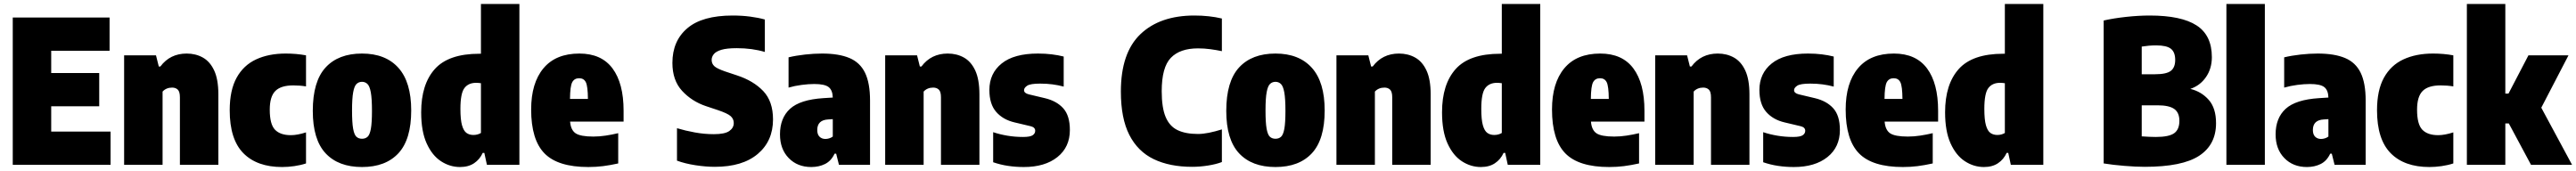

<svg xmlns="http://www.w3.org/2000/svg" viewBox="-20 -828 12930 859"><path d="M44 0V-740H530V-573H237V-461H478V-294H237V-167H535V0Z M603 0V-550H763L777 -494H785Q833.5 -559 917 -559Q962 -559 998 -539Q1034 -519 1055 -474Q1076 -429 1076 -354V0H883V-339Q883 -367.5 872.2 -377.8Q861.5 -388 844 -388Q814.5 -388 796 -368V0Z M1396 11Q1270 11 1201.5 -58.5Q1133 -128 1133 -274Q1133 -375 1167.8 -437.8Q1202.5 -500.5 1265.8 -529.8Q1329 -559 1414 -559Q1468 -559 1516 -550V-394Q1501 -396.5 1484.5 -397.8Q1468 -399 1452 -399Q1390 -399 1362 -371Q1334 -343 1334 -277Q1334 -203.5 1360.5 -176.2Q1387 -149 1440 -149Q1472.5 -149 1516 -163V-7Q1488.5 2 1457 6.5Q1425.5 11 1396 11Z M1797 11Q1678.5 11 1614.2 -58Q1550 -127 1550 -271Q1550 -419 1614.2 -489Q1678.5 -559 1797 -559Q1915.5 -559 1979.8 -487.2Q2044 -415.5 2044 -273Q2044 -127.5 1979.8 -58.2Q1915.5 11 1797 11ZM1797 -131Q1814 -131 1825 -141Q1836 -151 1841.5 -181Q1847 -211 1847 -271Q1847 -333 1841.2 -364.2Q1835.5 -395.5 1824.2 -406.2Q1813 -417 1797 -417Q1781 -417 1769.8 -406.5Q1758.5 -396 1752.8 -365Q1747 -334 1747 -273Q1747 -212 1752.5 -181.5Q1758 -151 1769 -141Q1780 -131 1797 -131Z M2289 11Q2238 11 2193.5 -18Q2149 -47 2121.5 -107.8Q2094 -168.5 2094 -264Q2094 -405 2162.8 -481.5Q2231.5 -558 2386 -558H2394V-808H2587V0H2424L2411 -60H2403Q2388 -27 2359.5 -8Q2331 11 2289 11ZM2356 -150Q2377.5 -150 2394 -160V-410Q2388 -411 2381 -411.5Q2374 -412 2370 -412Q2331 -412 2311 -385.5Q2291 -359 2291 -281Q2291 -227 2299 -198.8Q2307 -170.5 2321.5 -160.2Q2336 -150 2356 -150Z M2933 11Q2780 11 2713 -57.5Q2646 -126 2646 -278Q2646 -411 2707.8 -485Q2769.5 -559 2888 -559Q2999 -559 3054.5 -484.2Q3110 -409.5 3110 -272V-217H2841.5Q2845 -174.5 2869.5 -158.2Q2894 -142 2958 -142Q2989 -142 3020.2 -146.8Q3051.5 -151.5 3083 -159V-7Q3042.5 2 3007.2 6.5Q2972 11 2933 11ZM2887 -435Q2863 -435 2852.2 -415Q2841.5 -395 2841 -331H2931Q2930.5 -395 2920.5 -415Q2910.5 -435 2887 -435Z M3568 10Q3523 10 3470.8 2Q3418.5 -6 3378 -21V-184Q3419.5 -171.5 3467.2 -162.8Q3515 -154 3563 -154Q3618 -154 3640.5 -169.8Q3663 -185.5 3663 -210Q3663 -230.5 3647.5 -244.5Q3632 -258.5 3583 -275L3523 -295Q3452 -319 3403.5 -371.8Q3355 -424.5 3355 -512Q3355 -622.5 3430 -686.2Q3505 -750 3657 -750Q3704.5 -750 3746 -744.5Q3787.5 -739 3819 -730V-567Q3755.5 -586 3678 -586Q3628 -586 3600.8 -577.8Q3573.5 -569.5 3562.8 -556Q3552 -542.5 3552 -527Q3552 -508.5 3565 -496Q3578 -483.5 3620 -469L3680 -449Q3762 -422 3811 -370.5Q3860 -319 3860 -228Q3860 -119.5 3783.5 -54.8Q3707 10 3568 10Z M4052 11Q3982.5 11 3938.8 -34Q3895 -79 3895 -153Q3895 -235 3945.2 -281.2Q3995.5 -327.5 4113 -335L4160 -338Q4159 -375 4139.2 -390.5Q4119.5 -406 4067 -406Q4038 -406 4003.8 -401.5Q3969.5 -397 3938 -388V-540Q3975.5 -549 4020.5 -554Q4065.5 -559 4106 -559Q4190.5 -559 4243.8 -536.5Q4297 -514 4322 -462.2Q4347 -410.5 4347 -323V0H4191L4177 -56H4169Q4152 -19.5 4121.2 -4.2Q4090.5 11 4052 11ZM4082 -175Q4082 -152.5 4093.5 -141.2Q4105 -130 4123 -130Q4132 -130 4141.5 -132.8Q4151 -135.5 4160 -142V-229.5L4137 -228Q4082 -225 4082 -175Z M4423 0V-550H4583L4597 -494H4605Q4653.5 -559 4737 -559Q4782 -559 4818 -539Q4854 -519 4875 -474Q4896 -429 4896 -354V0H4703V-339Q4703 -367.5 4692.2 -377.8Q4681.5 -388 4664 -388Q4634.5 -388 4616 -368V0Z M5119 11Q5078 11 5039.5 5.2Q5001 -0.5 4965 -13V-164Q4997.5 -153 5035.8 -146.5Q5074 -140 5115 -140Q5151 -140 5163.5 -148.8Q5176 -157.5 5176 -171Q5176 -188.5 5153 -194L5073 -213Q5014.5 -226.5 4980.2 -265.8Q4946 -305 4946 -376Q4946 -459.5 5007.8 -509.2Q5069.5 -559 5190 -559Q5227 -559 5259.2 -555Q5291.5 -551 5319 -544V-393Q5291.5 -400.5 5262.8 -404.2Q5234 -408 5201 -408Q5151.5 -408 5135.8 -397.5Q5120 -387 5120 -375Q5120 -360 5144 -354L5224 -335Q5283.5 -321 5316.8 -284Q5350 -247 5350 -175Q5350 -89 5287.5 -39Q5225 11 5119 11Z M5964 10Q5851 10 5771 -28.5Q5691 -67 5648.5 -150.2Q5606 -233.5 5606 -368Q5606 -562.5 5704 -656.2Q5802 -750 5975 -750Q6050 -750 6113 -735V-571Q6084.5 -577 6054.5 -581Q6024.5 -585 5993 -585Q5902.5 -585 5856.8 -537.5Q5811 -490 5811 -370Q5811 -287.5 5830.5 -240.8Q5850 -194 5890.2 -174.5Q5930.5 -155 5993 -155Q6018 -155 6048.8 -161.2Q6079.5 -167.5 6113 -178V-14Q6084.5 -3 6043.8 3.5Q6003 10 5964 10Z M6382 11Q6263.5 11 6199.2 -58Q6135 -127 6135 -271Q6135 -419 6199.2 -489Q6263.5 -559 6382 -559Q6500.5 -559 6564.8 -487.2Q6629 -415.5 6629 -273Q6629 -127.5 6564.8 -58.2Q6500.5 11 6382 11ZM6382 -131Q6399 -131 6410 -141Q6421 -151 6426.5 -181Q6432 -211 6432 -271Q6432 -333 6426.2 -364.2Q6420.5 -395.5 6409.2 -406.2Q6398 -417 6382 -417Q6366 -417 6354.8 -406.5Q6343.5 -396 6337.8 -365Q6332 -334 6332 -273Q6332 -212 6337.5 -181.5Q6343 -151 6354 -141Q6365 -131 6382 -131Z M6688 0V-550H6848L6862 -494H6870Q6918.5 -559 7002 -559Q7047 -559 7083 -539Q7119 -519 7140 -474Q7161 -429 7161 -354V0H6968V-339Q6968 -367.5 6957.2 -377.8Q6946.5 -388 6929 -388Q6899.5 -388 6881 -368V0Z M7413 11Q7362 11 7317.5 -18Q7273 -47 7245.5 -107.8Q7218 -168.5 7218 -264Q7218 -405 7286.8 -481.5Q7355.5 -558 7510 -558H7518V-808H7711V0H7548L7535 -60H7527Q7512 -27 7483.5 -8Q7455 11 7413 11ZM7480 -150Q7501.5 -150 7518 -160V-410Q7512 -411 7505 -411.5Q7498 -412 7494 -412Q7455 -412 7435 -385.5Q7415 -359 7415 -281Q7415 -227 7423 -198.8Q7431 -170.5 7445.5 -160.2Q7460 -150 7480 -150Z M8057 11Q7904 11 7837 -57.5Q7770 -126 7770 -278Q7770 -411 7831.8 -485Q7893.5 -559 8012 -559Q8123 -559 8178.5 -484.2Q8234 -409.5 8234 -272V-217H7965.5Q7969 -174.5 7993.5 -158.2Q8018 -142 8082 -142Q8113 -142 8144.2 -146.8Q8175.5 -151.5 8207 -159V-7Q8166.5 2 8131.2 6.5Q8096 11 8057 11ZM8011 -435Q7987 -435 7976.2 -415Q7965.5 -395 7965 -331H8055Q8054.5 -395 8044.5 -415Q8034.5 -435 8011 -435Z M8288 0V-550H8448L8462 -494H8470Q8518.5 -559 8602 -559Q8647 -559 8683 -539Q8719 -519 8740 -474Q8761 -429 8761 -354V0H8568V-339Q8568 -367.5 8557.2 -377.8Q8546.5 -388 8529 -388Q8499.5 -388 8481 -368V0Z M8984 11Q8943 11 8904.5 5.2Q8866 -0.5 8830 -13V-164Q8862.5 -153 8900.8 -146.5Q8939 -140 8980 -140Q9016 -140 9028.5 -148.8Q9041 -157.5 9041 -171Q9041 -188.5 9018 -194L8938 -213Q8879.5 -226.5 8845.2 -265.8Q8811 -305 8811 -376Q8811 -459.5 8872.8 -509.2Q8934.5 -559 9055 -559Q9092 -559 9124.2 -555Q9156.5 -551 9184 -544V-393Q9156.5 -400.5 9127.8 -404.2Q9099 -408 9066 -408Q9016.5 -408 9000.8 -397.5Q8985 -387 8985 -375Q8985 -360 9009 -354L9089 -335Q9148.5 -321 9181.8 -284Q9215 -247 9215 -175Q9215 -89 9152.5 -39Q9090 11 8984 11Z M9531 11Q9378 11 9311 -57.5Q9244 -126 9244 -278Q9244 -411 9305.8 -485Q9367.5 -559 9486 -559Q9597 -559 9652.5 -484.2Q9708 -409.5 9708 -272V-217H9439.5Q9443 -174.5 9467.5 -158.2Q9492 -142 9556 -142Q9587 -142 9618.2 -146.8Q9649.5 -151.5 9681 -159V-7Q9640.5 2 9605.2 6.5Q9570 11 9531 11ZM9485 -435Q9461 -435 9450.2 -415Q9439.5 -395 9439 -331H9529Q9528.5 -395 9518.5 -415Q9508.5 -435 9485 -435Z M9938 11Q9887 11 9842.5 -18Q9798 -47 9770.5 -107.8Q9743 -168.5 9743 -264Q9743 -405 9811.8 -481.5Q9880.5 -558 10035 -558H10043V-808H10236V0H10073L10060 -60H10052Q10037 -27 10008.5 -8Q9980 11 9938 11ZM10005 -150Q10026.5 -150 10043 -160V-410Q10037 -411 10030 -411.5Q10023 -412 10019 -412Q9980 -412 9960 -385.5Q9940 -359 9940 -281Q9940 -227 9948 -198.8Q9956 -170.5 9970.5 -160.2Q9985 -150 10005 -150Z M10745 10Q10701 10 10643 5.2Q10585 0.5 10539 -7V-725Q10590 -736.5 10652 -743.2Q10714 -750 10770 -750Q10929 -750 11005.5 -700.2Q11082 -650.5 11082 -541Q11082 -483.5 11052.5 -440.8Q11023 -398 10974 -381.5Q11029.5 -368 11066.2 -326.5Q11103 -285 11103 -209Q11103 -101 11018.2 -45.5Q10933.5 10 10745 10ZM10803 -600Q10783.5 -600 10766.2 -598.5Q10749 -597 10730 -594V-455H10797Q10854 -455 10876 -472Q10898 -489 10898 -527Q10898 -566 10876.5 -583Q10855 -600 10803 -600ZM10801 -140Q10866.5 -140 10892.8 -158.8Q10919 -177.5 10919 -221Q10919 -262.5 10893 -280.8Q10867 -299 10810 -299H10730V-143Q10752 -141.5 10768.2 -140.8Q10784.5 -140 10801 -140Z M11155 0V-808H11348V0Z M11559 11Q11489.5 11 11445.8 -34Q11402 -79 11402 -153Q11402 -235 11452.2 -281.2Q11502.5 -327.5 11620 -335L11667 -338Q11666 -375 11646.2 -390.5Q11626.5 -406 11574 -406Q11545 -406 11510.8 -401.5Q11476.5 -397 11445 -388V-540Q11482.5 -549 11527.5 -554Q11572.5 -559 11613 -559Q11697.5 -559 11750.8 -536.5Q11804 -514 11829 -462.2Q11854 -410.5 11854 -323V0H11698L11684 -56H11676Q11659 -19.5 11628.2 -4.2Q11597.5 11 11559 11ZM11589 -175Q11589 -152.5 11600.5 -141.2Q11612 -130 11630 -130Q11639 -130 11648.5 -132.8Q11658 -135.5 11667 -142V-229.5L11644 -228Q11589 -225 11589 -175Z M12174 11Q12048 11 11979.5 -58.5Q11911 -128 11911 -274Q11911 -375 11945.8 -437.8Q11980.5 -500.5 12043.8 -529.8Q12107 -559 12192 -559Q12246 -559 12294 -550V-394Q12279 -396.5 12262.5 -397.8Q12246 -399 12230 -399Q12168 -399 12140 -371Q12112 -343 12112 -277Q12112 -203.5 12138.5 -176.2Q12165 -149 12218 -149Q12250.5 -149 12294 -163V-7Q12266.5 2 12235 6.5Q12203.5 11 12174 11Z M12362 0V-808H12555V-358H12571L12671 -550H12872L12735.5 -287L12890 0H12684L12572.5 -208H12555V0Z"/></svg>

Font: Encode Sans Condensed Black
Style: Regular
Weight: 900
Width: 3
Designer: Multiple Designers
Foundry: Impallari Type
Version: Version 3.000; ttfautohint (v1.8.3) -l 8 -r 50 -G 200 -x 14 